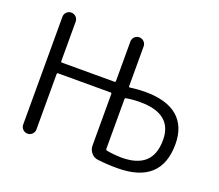

<svg xmlns="http://www.w3.org/2000/svg" viewBox="-122 -927 1244 1089"><g transform="rotate(20 500.0 -383.0)"><path d="M504.9 -396.5Q504.9 -403.3 498 -403.3H181.6Q174.8 -403.3 174.8 -396.5V-62.5Q174.8 -45.9 163.1 -34.2Q151.4 -22.5 134.8 -22.5Q118.2 -22.5 106.4 -34.2Q94.7 -45.9 94.7 -62.5V-712.9Q94.7 -729.5 106.4 -741.2Q118.2 -752.9 134.8 -752.9Q151.4 -752.9 163.1 -741.2Q174.8 -729.5 174.8 -712.9V-474.6Q174.8 -467.8 181.6 -467.8H498Q504.9 -467.8 504.9 -474.6V-712.9Q504.9 -729.5 516.6 -741.2Q528.3 -752.9 544.9 -752.9Q561.5 -752.9 573.2 -741.2Q585 -729.5 585 -712.9V-472.7Q585 -465.8 591.8 -466.8Q636.7 -473.6 681.6 -473.6Q812.5 -473.6 878.4 -417Q944.3 -360.4 944.3 -252.9Q944.3 -12.7 679.7 -12.7Q619.1 -12.7 561.5 -19.5Q537.1 -22.5 521 -41.5Q504.9 -60.5 504.9 -85.9ZM591.8 -402.3Q585 -401.4 585 -394.5V-95.7Q585 -87.9 591.8 -85.9Q632.8 -78.1 681.6 -77.1Q776.4 -77.1 823.2 -120.1Q870.1 -163.1 870.1 -251Q870.1 -409.2 674.8 -409.2Q631.8 -409.2 591.8 -402.3Z"/></g></svg>

Font: Gen Jyuu Gothic Normal
Style: Regular
Weight: 300
Designer: [Source Han Sans]
Ryoko NISHIZUKA  (kana & ideographs); Paul D. Hunt (Latin, Greek & Cyrillic); Wenlong ZHANG  (bopomofo
Version: Version 1.002.20150607